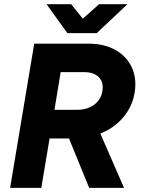

<svg xmlns="http://www.w3.org/2000/svg" viewBox="-20 -912 691 932"><path d="M146.1 -700H410.4Q485.8 -700 540.4 -669.4Q594.9 -638.8 619.9 -584.6Q644.9 -530.5 633.4 -461.6Q622.7 -397.1 581.7 -346.6Q540.7 -296.1 477.5 -267.9Q414.3 -239.8 339.6 -239.8H220.6L180.5 0H29.1ZM298.9 -279.2 423.8 -362.9 582.1 0H412.9ZM478.3 -480.4Q481.3 -516.9 457.6 -539.4Q433.8 -561.8 390.2 -561.8H274.5L244.3 -378.9H354.7Q387.9 -378.9 415.1 -390.9Q442.4 -402.8 459.4 -425.9Q476.3 -448.9 478.3 -480.4ZM308.1 -755.1 460.9 -891.7H598.7L449.7 -751.2H308.1ZM205.9 -891.7H325.6L435.4 -754.8L434.8 -751.2H307.1Z"/></svg>

Font: Oak Sans Light Italic
Style: Regular
Weight: 400
Italic angle: -9.5°
Foundry: Erik Kennedy, Walven
Version: Version 1.000;Glyphs 3.1.2 (3151)